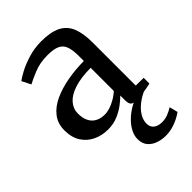

<svg xmlns="http://www.w3.org/2000/svg" viewBox="-237 -660 1004 1004"><g transform="rotate(-45 265.0 -158.0)"><path d="M186 11Q142 11 104.5 -6.5Q67 -24 44 -59.2Q21 -94.5 21 -148Q21 -198 48.5 -233Q76 -268 122.8 -289.5Q169.5 -311 228 -321.5Q286.5 -332 349.5 -332.5V-369.5Q349.5 -414 340 -440Q330.5 -466 306.2 -477.2Q282 -488.5 237.5 -488.5Q180 -488.5 136.5 -470.5Q93 -452.5 69 -439.5L44 -489Q55 -498.5 87.8 -516.2Q120.5 -534 166.8 -548.5Q213 -563 264.5 -563Q333.5 -563 374.2 -542.8Q415 -522.5 432.8 -479.5Q450.5 -436.5 450.5 -368V-49.5L508.5 -49V-6.5Q497.5 -4 479.5 -0.5Q461.5 3 441.8 5.8Q422 8.5 405 8.5Q378.5 8.5 367.5 0.5Q356.5 -7.5 356.5 -37V-70Q344 -57 319.8 -38Q295.5 -19 261.8 -4Q228 11 186 11ZM229.5 -56.5Q257 -56.5 290.5 -72Q324 -87.5 349.5 -110.5V-282Q276.5 -281.5 228.5 -265.8Q180.5 -250 156.8 -222.5Q133 -195 133 -160Q133 -123.5 145.8 -100.5Q158.5 -77.5 180.2 -67Q202 -56.5 229.5 -56.5ZM375 247.5Q349.5 247.5 322.8 239Q296 230.5 277.5 210Q259 189.5 259 155Q259 132 269.8 109.2Q280.5 86.5 299.2 65.8Q318 45 342.8 27.8Q367.5 10.5 395.5 -1L425.5 -5L467 -1Q432.5 13.5 406 34.5Q379.5 55.5 364.5 80.2Q349.5 105 349.5 131Q349.5 156.5 366.8 170Q384 183.5 412.5 183.5Q437 183.5 456.2 175.8Q475.5 168 496 156L507.5 202.5Q491.5 214 471 224.2Q450.5 234.5 426.5 241Q402.5 247.5 375 247.5Z"/></g></svg>

Font: Merriweather 28pt
Style: Regular
Weight: 400
Version: Version 2.100